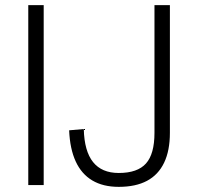

<svg xmlns="http://www.w3.org/2000/svg" viewBox="-20 -720 767 747"><path d="M150 -700V0H90V-700ZM442 7Q381 7 339 -18Q297 -43 274.5 -92Q252 -141 249 -213L306 -218Q308 -132 342 -89.5Q376 -47 442 -47Q515 -47 548 -84Q581 -121 581 -203V-700H641V-203Q641 -134 618.5 -87Q596 -40 552 -16.5Q508 7 442 7Z"/></svg>

Font: Pathway Extreme 8pt Thin
Style: Regular
Weight: 100
Designer: Eduardo Rodriguez Tunni
Foundry: Eduardo Rodriguez Tunni
Version: Version 1.000